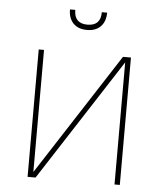

<svg xmlns="http://www.w3.org/2000/svg" viewBox="-52 -773 692 819"><g transform="rotate(5 294.0 -363.5)"><path d="M96.6 0V-545.5H119.3V-22.7L457.4 -545.5H491.5V0H468.8V-522.7L130.7 0ZM237.2 -727.3Q237.2 -669 294 -669Q350.9 -669 350.9 -727.3H373.6Q373.6 -689.6 352.6 -668Q331.7 -646.3 294 -646.3Q256.4 -646.3 235.4 -668Q214.5 -689.6 214.5 -727.3Z"/></g></svg>

Font: Inter P Thin
Style: Regular
Weight: 100
Designer: Rasmus Andersson
Foundry: rsms
Version: Version 3.018;git-588b23468